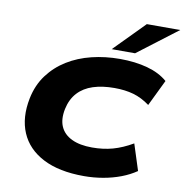

<svg xmlns="http://www.w3.org/2000/svg" viewBox="-100 -1043 1102 1149"><g transform="rotate(10 451.0 -468.5)"><path d="M486 12Q334 12 236.5 -38.5Q139 -89 100.5 -179.5Q62 -270 86 -390Q103 -473 148.5 -534Q194 -595 259.5 -635.5Q325 -676 406.5 -696Q488 -716 578 -716Q671 -716 745.5 -695.5Q820 -675 868 -633L791 -474Q742 -510 691 -524.5Q640 -539 575 -539Q502 -539 446 -521Q390 -503 354 -464Q318 -425 305 -364Q292 -300 311.5 -256Q331 -212 380 -188.5Q429 -165 504 -165Q572 -165 629.5 -181Q687 -197 749 -233L800 -74Q759 -46 709 -27Q659 -8 602 2Q545 12 486 12ZM518 -765 699 -949H902L660 -765Z"/></g></svg>

Font: Nunito Sans 10pt Expanded Black
Style: Italic
Weight: 900
Width: 7
Italic angle: -9°
Designer: Vernon Adams
Foundry: Vernon Adams
Version: Version 3.101;gftools[0.9.27]